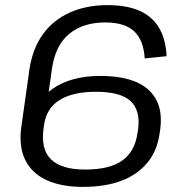

<svg xmlns="http://www.w3.org/2000/svg" viewBox="-20 -728 721 756"><path d="M95.8 -453.9Q107.9 -536 148.6 -592.6Q189.2 -649.2 254.7 -678.6Q320.2 -707.9 403.9 -707.9Q516.8 -707.9 574.1 -657.4Q631.4 -606.9 636.1 -506.8L549.7 -497.9Q545.7 -569.5 508.4 -604.5Q471 -639.6 394.7 -639.6Q306.7 -639.6 252.2 -594.4Q197.6 -549.3 184.5 -456.5L152.1 -227.2H63.8ZM306.1 7.9Q220.6 7.9 162.4 -19.3Q104.3 -46.5 79 -98.9Q53.7 -151.4 63.8 -227.3L103.8 -238.4Q116.8 -330.2 189.1 -379.7Q261.5 -429.1 375.5 -429.1Q504.6 -429.1 564.7 -374.4Q624.8 -319.6 610.8 -217.3L608.8 -204.9Q599.8 -135.9 561.3 -88.5Q522.7 -41 458.8 -16.5Q394.9 7.9 306.1 7.9ZM315.1 -60.4Q412.1 -60.4 461.9 -96.2Q511.7 -132 521.7 -206L523.7 -218.5Q533.8 -293 494.2 -329.8Q454.7 -366.6 358.4 -366.6Q266.7 -366.6 214.8 -334.3Q162.8 -301.9 153.5 -236.1L151.7 -223.5Q139.9 -140.1 181.1 -100.3Q222.4 -60.4 315.1 -60.4Z"/></svg>

Font: Pathway Extreme 8pt Thin 12pt
Style: Italic
Weight: 100
Italic angle: -8°
Version: Version 1.001;gftools[0.9.26]